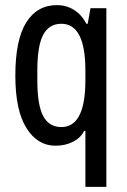

<svg xmlns="http://www.w3.org/2000/svg" viewBox="-20 -558 496 751"><path d="M334 -526H396V173H314V-46H309Q296 -19 265.5 -3.5Q235 12 197 12Q127 12 83.5 -57Q40 -126 40 -262Q40 -402 82.5 -470Q125 -538 203 -538Q239 -538 269 -519.5Q299 -501 318 -465H323ZM220 -61Q314 -61 314 -244V-282Q314 -465 220 -465Q172 -465 149 -422Q126 -379 126 -282V-244Q126 -147 149 -104Q172 -61 220 -61Z"/></svg>

Font: Archivo Narrow
Style: Regular
Weight: 400
Designer: Hector Gatti
Foundry: Omnibus-Type
Version: Version 1.003